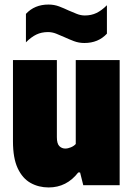

<svg xmlns="http://www.w3.org/2000/svg" viewBox="-20 -814 585 844"><path d="M194 10Q150 10 114.5 -9.8Q79 -29.5 58 -74Q37 -118.5 37 -193V-550H230V-211Q230 -182.5 240.8 -171.8Q251.5 -161 267 -161Q278.5 -161 291.8 -166.5Q305 -172 313 -181V-550H506V0H346L332 -56H324Q273 10 194 10ZM351 -625Q326.5 -625 304.8 -633.2Q283 -641.5 262.5 -651Q244 -659.5 226.5 -666.2Q209 -673 191 -673Q162.5 -673 140 -662.2Q117.5 -651.5 94 -628V-753Q132 -794 193 -794Q218 -794 239.8 -785.8Q261.5 -777.5 281.5 -768Q300 -760 317.5 -753Q335 -746 353 -746Q381.5 -746 404.2 -757Q427 -768 450 -791V-666Q412 -625 351 -625Z"/></svg>

Font: Encode Sans Condensed Black
Style: Regular
Weight: 900
Width: 3
Designer: Multiple Designers
Foundry: Impallari Type
Version: Version 3.000; ttfautohint (v1.8.3) -l 8 -r 50 -G 200 -x 14 